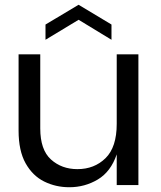

<svg xmlns="http://www.w3.org/2000/svg" viewBox="-20 -777 674 806"><path d="M58 0ZM58 0ZM271 9Q214 9 165.5 -15Q117 -39 87.5 -91.5Q58 -144 58 -229V-549H149V-238Q149 -148 194 -107.5Q239 -67 305 -67Q376 -67 423 -113Q470 -159 470 -257V-549H561V0H470V-129Q445 -56 390.5 -23.5Q336 9 271 9ZM448 -610 310 -694 171 -610V-674L310 -757L448 -674Z"/></svg>

Font: Ulagadi Sans
Style: Regular
Weight: 400
Designer: Ninad Kale (Devanagari), Jonny Pinhorn (Latin)
Foundry: Indian Type Foundry
Version: Version 3.01;March 29, 2020;FontCreator 12.0.0.2522 64-bit; 